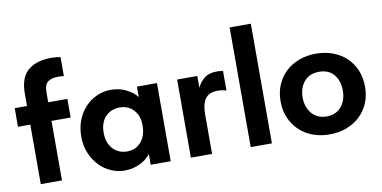

<svg xmlns="http://www.w3.org/2000/svg" viewBox="-69 -903 2198 1106"><g transform="rotate(-10 1029.5 -349.5)"><path d="M19 -457H91V-530Q91 -623 140 -664.5Q189 -706 276 -706Q293 -706 306 -704.5Q319 -703 330 -701V-590Q322 -591 313.5 -591.5Q305 -592 297 -592Q259 -592 237 -576.5Q215 -561 215 -514V-457H327V-348H215V0H91V-348H19Z M581 7Q540 7 501.5 -10Q463 -27 433.5 -58Q404 -89 386 -132.5Q368 -176 368 -229Q368 -282 385.5 -325.5Q403 -369 432.5 -400Q462 -431 500.5 -448Q539 -465 581 -465Q632 -465 671.5 -445Q711 -425 734 -396V-457H851V0H734V-62Q709 -31 669 -12Q629 7 581 7ZM614 -99Q665 -99 695.5 -134.5Q726 -170 727 -227V-235Q727 -288 696 -322Q665 -356 614 -356Q591 -356 570 -348Q549 -340 533 -324Q517 -308 508 -284Q499 -260 499 -229Q499 -169 531.5 -134Q564 -99 614 -99Z M1201 -463Q1209 -463 1219 -462.5Q1229 -462 1238 -460V-346Q1227 -349 1214 -351Q1201 -353 1188 -353Q1137 -353 1115 -322.5Q1093 -292 1093 -233V0H969V-457H1087V-388Q1100 -417 1127 -440Q1154 -463 1201 -463Z M1319 -700H1443V0H1319Z M1781 7Q1727 7 1681.5 -10Q1636 -27 1603.5 -58.5Q1571 -90 1552.5 -133Q1534 -176 1534 -229Q1534 -282 1552.5 -325.5Q1571 -369 1604 -400Q1637 -431 1682.5 -448Q1728 -465 1781 -465Q1835 -465 1880.5 -448Q1926 -431 1959 -399.5Q1992 -368 2010 -324.5Q2028 -281 2028 -229Q2028 -175 2009 -131.5Q1990 -88 1957 -57.5Q1924 -27 1879 -10Q1834 7 1781 7ZM1781 -98Q1836 -98 1867 -135Q1898 -172 1898 -229Q1898 -286 1868 -322.5Q1838 -359 1781 -359Q1725 -359 1694 -322Q1663 -285 1663 -229Q1663 -202 1671 -178Q1679 -154 1694 -136Q1709 -118 1731 -108Q1753 -98 1781 -98Z"/></g></svg>

Font: Tilda Sans Bold
Style: Regular
Weight: 700
Designer: ParaType Ltd
Foundry: ParaType Ltd
Version: Version 1.009